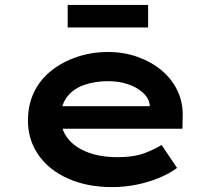

<svg xmlns="http://www.w3.org/2000/svg" viewBox="-20 -753 874 783"><path d="M437 10Q335 10 257 -25Q179 -60 136.5 -121.5Q94 -183 94 -261Q94 -326 119 -377.5Q144 -429 189.5 -465Q235 -501 294.5 -521Q354 -541 420 -541Q485 -541 541 -521Q597 -501 639 -466Q681 -431 704 -382.5Q727 -334 725 -277L724 -228H198L175 -320H607L591 -302V-324Q587 -353 563 -375Q539 -397 502 -409.5Q465 -422 422 -422Q367 -422 323 -406.5Q279 -391 253.5 -358Q228 -325 228 -272Q228 -225 256.5 -188.5Q285 -152 337.5 -132Q390 -112 459 -112Q525 -112 568 -128Q611 -144 639 -162L702 -68Q669 -44 626 -26.5Q583 -9 535 0.5Q487 10 437 10ZM256 -641V-733H584V-641Z"/></svg>

Font: Lexend Peta SemiBold
Style: Regular
Weight: 600
Designer: Bonnie Shaver-Troup, Thomas Jockin
Foundry: Lexend
Version: Version 1.007